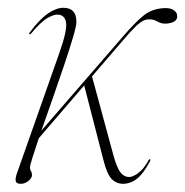

<svg xmlns="http://www.w3.org/2000/svg" viewBox="-20 -452 463 480"><path d="M171 -397.5Q171 -387 162.2 -357.5Q153.5 -328 140 -288Q126.5 -248 111.5 -205.2Q96.5 -162.5 83.5 -125.5L288.5 -362Q316.5 -394.5 337.5 -412Q358.5 -429.5 387.5 -431.5Q404.5 -433 413.5 -427.2Q422.5 -421.5 423 -413Q424.5 -395.5 396.5 -393Q384 -392 373.5 -398.2Q363 -404.5 350 -403.5Q340 -403 328.2 -393.8Q316.5 -384.5 296 -361L210 -261L263.5 -64Q272 -33 281 -21.2Q290 -9.5 303 -9.5Q312 -9.5 325.8 -19.5Q339.5 -29.5 351.5 -51.5Q353.5 -55 355.5 -53.5Q357 -52 355 -49Q339 -18.5 322.8 -5.5Q306.5 7.5 287.5 7.5Q271 7.5 259.2 -4.5Q247.5 -16.5 238.5 -52L190.5 -238.5L77 -106.5Q67.5 -78 61.2 -58.2Q55 -38.5 55 -33.5Q55 -27.5 57.5 -24Q60 -20.5 60 -14.5Q60 -7 51.2 0.2Q42.5 7.5 32 7.5Q20.5 7.5 19.2 0Q18 -7.5 23 -20.5L128 -318.5Q149 -378 145 -396.8Q141 -415.5 123.5 -415.5Q112.5 -415.5 97 -406Q81.5 -396.5 58 -368.5Q55 -365 53.5 -366.5Q52 -368 54.5 -371Q78.5 -403.5 99.5 -418Q120.5 -432.5 138.5 -432.5Q171 -432.5 171 -397.5Z"/></svg>

Font: Fraunces 144pt S000 Thin
Style: Italic
Weight: 100
Italic angle: -16°
Version: Version 1.000; ttfautohint (v1.8.3)